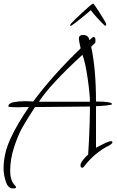

<svg xmlns="http://www.w3.org/2000/svg" viewBox="-21 -870 655 1076"><path d="M609 -72Q609 -66 593 -56Q512 -17 449 64Q445 70 440 70Q430 70 430 56Q430 45 445.5 25Q461 5 473 -4Q475 -33 477.5 -81Q480 -129 481.5 -178Q483 -227 483 -255Q483 -267 483 -273Q177 -270 175 -270Q129 -199 104.5 -156Q80 -113 58 -45.5Q36 22 36 88Q36 140 60 166Q69 175 69 180Q69 186 51 186Q24 186 11.5 147.5Q-1 109 -1 75Q-1 -9 37.5 -92.5Q76 -176 141 -270Q137 -270 131.5 -270Q126 -270 121 -270Q116 -270 109.5 -270Q103 -270 97.5 -269.5Q92 -269 86 -269Q80 -269 74 -269Q52 -269 39 -270Q26 -271 26 -274Q26 -283 34 -289Q42 -295 56.5 -297.5Q71 -300 85.5 -301.5Q100 -303 117 -303Q128 -303 139 -302.5Q150 -302 157.5 -301.5Q165 -301 165 -301Q274 -448 431 -599Q421 -642 421 -654Q421 -674 445 -674Q475 -674 480 -645Q498 -663 504 -663Q514 -663 514 -644Q514 -641 513.5 -636.5Q513 -632 513 -630Q510 -627 502 -620Q494 -613 490 -608Q517 -483 517 -301Q518 -301 520.5 -301Q523 -301 524 -301Q601 -301 608 -287Q606 -282 570.5 -278.5Q535 -275 517 -275V-42Q586 -79 600 -79Q609 -79 609 -72ZM483 -300Q483 -343 470 -432.5Q457 -522 441 -563Q262 -399 197 -300ZM566 -727Q553 -738 525.5 -768Q498 -798 488 -813Q475 -801 432 -766.5Q389 -732 380 -727Q377 -725 375 -725Q372 -725 372 -728Q372 -729 373 -731.5Q374 -734 376 -737Q386 -749 439 -798.5Q492 -848 501 -850Q506 -848 535 -802.5Q564 -757 573 -740Q574 -737 574 -733Q574 -731 573.5 -729.5Q573 -728 572 -727Q571 -726 569 -726Q569 -726 568 -726Q567 -726 566 -727Z"/></svg>

Font: Bilbo Swash Caps
Style: Regular
Weight: 400
Designer: Robert E. Leuschke
Foundry: Robert E. Leuschke
Version: Version 1.002